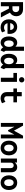

<svg xmlns="http://www.w3.org/2000/svg" viewBox="2690 -3490 809 6228"><g transform="rotate(90 3094.0 -376.5)"><path d="M546.9 0H394.5L260.7 -260.7H250.5H184.1V0H49.3V-719.7H284.2Q346.7 -719.7 397.5 -694.1Q448.2 -668.5 477.5 -619.1Q506.8 -569.8 506.8 -502.4Q506.8 -435.1 475.8 -380.4Q444.8 -325.7 388.7 -293.9ZM184.1 -376H268.6Q298.3 -376 322.3 -389.6Q346.2 -403.3 359.9 -428.5Q373.5 -453.6 373.5 -485.8Q373.5 -519 359.4 -543.5Q345.2 -567.9 320.3 -581.1Q295.4 -594.2 263.7 -594.2H184.1Z M1073.7 -215.8H732.4Q744.1 -163.6 780.3 -133.3Q816.4 -103 867.7 -103Q901.9 -103 934.6 -114Q967.3 -125 988.3 -143.1L1031.2 -39.6Q1001.5 -18.6 956.5 -5.4Q911.6 7.8 867.2 7.8Q790 7.8 731 -25.6Q671.9 -59.1 639.4 -120.1Q606.9 -181.2 606.9 -260.7Q606.9 -340.8 637.7 -402.1Q668.5 -463.4 724.1 -497.1Q779.8 -530.8 853 -530.8Q920.4 -530.8 972.2 -500.5Q1023.9 -470.2 1052.2 -414.8Q1080.6 -359.4 1080.6 -287.1Q1080.6 -268.1 1078.9 -248.3Q1077.1 -228.5 1073.7 -215.8ZM952.6 -303.7Q952.6 -338.9 939.7 -365.7Q926.8 -392.6 903.3 -407.5Q879.9 -422.4 849.6 -422.4Q803.2 -422.4 771.2 -390.4Q739.3 -358.4 730 -303.7Z M1627.9 -171.4Q1627.9 -149.4 1637.9 -131.6Q1647.9 -113.8 1664.6 -106.4L1617.7 7.8Q1579.1 -7.3 1552.2 -29.8Q1525.4 -52.2 1516.1 -76.2H1513.7Q1486.8 -35.6 1447.8 -13.9Q1408.7 7.8 1360.4 7.8Q1300.8 7.8 1256.1 -25.4Q1211.4 -58.6 1187 -119.6Q1162.6 -180.7 1162.6 -262.2Q1162.6 -342.8 1187.5 -403.8Q1212.4 -464.8 1257.8 -498Q1303.2 -531.2 1363.3 -531.2Q1401.9 -531.2 1434.8 -516.6Q1467.8 -502 1493.2 -474.6H1494.1V-752H1627.9ZM1500.5 -262.2Q1500.5 -308.6 1487.8 -343.5Q1475.1 -378.4 1451.7 -397.5Q1428.2 -416.5 1397.5 -416.5Q1366.2 -416.5 1342.3 -397.5Q1318.4 -378.4 1305.4 -343.5Q1292.5 -308.6 1292.5 -262.2Q1292.5 -215.3 1305.2 -180.2Q1317.9 -145 1341.1 -125.7Q1364.3 -106.4 1395 -106.4Q1426.8 -106.4 1450.7 -125.7Q1474.6 -145 1487.5 -180.2Q1500.5 -215.3 1500.5 -262.2Z M2190.4 -171.4Q2190.4 -149.4 2200.4 -131.6Q2210.4 -113.8 2227.1 -106.4L2180.2 7.8Q2141.6 -7.3 2114.7 -29.8Q2087.9 -52.2 2078.6 -76.2H2076.2Q2049.3 -35.6 2010.3 -13.9Q1971.2 7.8 1922.9 7.8Q1863.3 7.8 1818.6 -25.4Q1773.9 -58.6 1749.5 -119.6Q1725.1 -180.7 1725.1 -262.2Q1725.1 -342.8 1750 -403.8Q1774.9 -464.8 1820.3 -498Q1865.7 -531.2 1925.8 -531.2Q1964.4 -531.2 1997.3 -516.6Q2030.3 -502 2055.7 -474.6H2056.6V-752H2190.4ZM2063 -262.2Q2063 -308.6 2050.3 -343.5Q2037.6 -378.4 2014.2 -397.5Q1990.7 -416.5 1960 -416.5Q1928.7 -416.5 1904.8 -397.5Q1880.9 -378.4 1867.9 -343.5Q1855 -308.6 1855 -262.2Q1855 -215.3 1867.7 -180.2Q1880.4 -145 1903.6 -125.7Q1926.8 -106.4 1957.5 -106.4Q1989.3 -106.4 2013.2 -125.7Q2037.1 -145 2050 -180.2Q2063 -215.3 2063 -262.2Z M2346.2 -522.9H2635.7V0H2501V-407.2H2346.2ZM2483.4 -675.8Q2483.4 -699.7 2494.6 -719.2Q2505.9 -738.8 2525.4 -750Q2544.9 -761.2 2568.8 -761.2Q2592.8 -761.2 2612.3 -750Q2631.8 -738.8 2643.1 -719.2Q2654.3 -699.7 2654.3 -675.8Q2654.3 -651.9 2643.1 -632.3Q2631.8 -612.8 2612.3 -601.6Q2592.8 -590.3 2568.8 -590.3Q2544.9 -590.3 2525.4 -601.6Q2505.9 -612.8 2494.6 -632.3Q2483.4 -651.9 2483.4 -675.8Z M3329.1 -38.6Q3295.4 -17.6 3252 -4.9Q3208.5 7.8 3167 7.8Q3108.9 7.8 3063.7 -15.9Q3018.6 -39.6 2993.2 -84.2Q2967.8 -128.9 2967.8 -189.5V-407.2H2849.1V-522.9H2967.8V-678.2H3102.5V-522.9H3299.8V-407.2H3102.5V-189.9Q3102.5 -152.3 3126 -130.9Q3149.4 -109.4 3186.5 -109.4Q3211.9 -109.4 3237.5 -120.6Q3263.2 -131.8 3283.2 -149.4Z M3968.3 0V-719.7H4055.7L4216.8 -429.2H4220.7L4381.8 -719.7H4469.2V0H4343.8V-297.4L4345.7 -431.2H4341.3L4236.8 -235.4H4200.7L4096.2 -431.2H4091.8L4093.8 -297.4V0Z M4543 -261.7Q4543 -342.3 4572.5 -403.3Q4602.1 -464.4 4656 -497.8Q4710 -531.2 4781.2 -531.2Q4852.5 -531.2 4906.5 -497.8Q4960.4 -464.4 4990 -403.3Q5019.5 -342.3 5019.5 -261.7Q5019.5 -181.2 4990 -120.1Q4960.4 -59.1 4906.5 -25.6Q4852.5 7.8 4781.2 7.8Q4710 7.8 4656 -25.6Q4602.1 -59.1 4572.5 -120.1Q4543 -181.2 4543 -261.7ZM4890.6 -261.7Q4890.6 -308.1 4877.4 -342.5Q4864.3 -377 4839.4 -395.8Q4814.5 -414.6 4781.2 -414.6Q4748 -414.6 4723.1 -395.8Q4698.2 -377 4685.1 -342.5Q4671.9 -308.1 4671.9 -261.7Q4671.9 -215.3 4685.1 -180.9Q4698.2 -146.5 4723.1 -127.7Q4748 -108.9 4781.2 -108.9Q4814.5 -108.9 4839.4 -127.7Q4864.3 -146.5 4877.4 -180.9Q4890.6 -215.3 4890.6 -261.7Z M5568.4 -340.3V0H5433.6V-319.8Q5433.6 -363.8 5410.4 -390.1Q5387.2 -416.5 5348.1 -416.5Q5321.8 -416.5 5301 -404.5Q5280.3 -392.6 5268.6 -370.4Q5256.8 -348.1 5256.8 -318.8V0H5122.1V-522.9H5252.9V-455.6H5256.3Q5278.8 -490.2 5317.6 -510.5Q5356.4 -530.8 5403.8 -530.8Q5454.1 -530.8 5491.5 -507.3Q5528.8 -483.9 5548.6 -440.9Q5568.4 -397.9 5568.4 -340.3Z M5668 -261.7Q5668 -342.3 5697.5 -403.3Q5727.1 -464.4 5781 -497.8Q5835 -531.2 5906.2 -531.2Q5977.5 -531.2 6031.5 -497.8Q6085.4 -464.4 6115 -403.3Q6144.5 -342.3 6144.5 -261.7Q6144.5 -181.2 6115 -120.1Q6085.4 -59.1 6031.5 -25.6Q5977.5 7.8 5906.2 7.8Q5835 7.8 5781 -25.6Q5727.1 -59.1 5697.5 -120.1Q5668 -181.2 5668 -261.7ZM6015.6 -261.7Q6015.6 -308.1 6002.4 -342.5Q5989.3 -377 5964.4 -395.8Q5939.5 -414.6 5906.2 -414.6Q5873 -414.6 5848.1 -395.8Q5823.2 -377 5810.1 -342.5Q5796.9 -308.1 5796.9 -261.7Q5796.9 -215.3 5810.1 -180.9Q5823.2 -146.5 5848.1 -127.7Q5873 -108.9 5906.2 -108.9Q5939.5 -108.9 5964.4 -127.7Q5989.3 -146.5 6002.4 -180.9Q6015.6 -215.3 6015.6 -261.7Z"/></g></svg>

Font: Reddit Mono
Style: Bold
Weight: 700
Designer: Stephen Hutchings
Foundry: Reddit
Version: Version 1.009